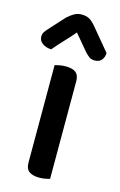

<svg xmlns="http://www.w3.org/2000/svg" viewBox="-123 -747 504 804"><g transform="rotate(15 129.0 -345.0)"><path d="M178 1Q172 3 159.5 5.5Q147 8 132 8Q103 8 88 -3.5Q73 -15 73 -41V-464Q80 -466 93 -468.5Q106 -471 120 -471Q150 -471 164 -459.5Q178 -448 178 -422ZM128 -620Q104 -592 83 -570Q62 -548 42 -524Q18 -525 3 -536.5Q-12 -548 -12 -565Q-12 -578 -4.5 -588Q3 -598 16 -612L69 -670Q84 -683 97.5 -690.5Q111 -698 128 -698Q147 -698 160.5 -691Q174 -684 190 -665L270 -569Q270 -552 260 -539Q250 -526 229 -526Q215 -526 205.5 -533Q196 -540 186 -551Z"/></g></svg>

Font: Baloo Bhaina 2 Medium
Style: Regular
Weight: 500
Designer: Yesha Goshar, Manish Minz, Shuchita Grover and Ek Type
Foundry: Ek Type
Version: Version 1.640;hotconv 1.0.111;makeotfexe 2.5.65597; ttfautoh